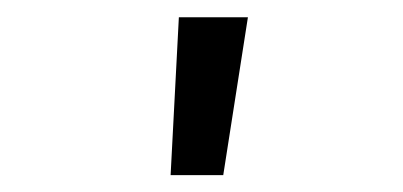

<svg xmlns="http://www.w3.org/2000/svg" viewBox="-20 -708 478 228"><path d="M274.4 -687.5 245.1 -500H182.6L192.4 -687.5Z"/></svg>

Font: Sudo Var
Style: Regular
Weight: 400
Monospace: yes
Designer: Jens Kutilek
Foundry: Jens Kutilek
Version: Version 0.065;FEAKit 1.0